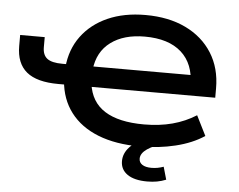

<svg xmlns="http://www.w3.org/2000/svg" viewBox="-59 -787 1320 1059"><g transform="rotate(5 601.0 -258.0)"><path d="M737 10Q602 10 504.5 -28.5Q407 -67 351.5 -140Q296 -213 288 -314L315 -294H258Q139 -294 82 -341Q25 -388 25 -484V-545H161V-489Q161 -446 186.5 -426.5Q212 -407 271 -407H306L289 -389Q298 -489 352 -562Q406 -635 496 -675Q586 -715 705 -715Q833 -715 927.5 -669.5Q1022 -624 1074.5 -541Q1127 -458 1127 -346V-294H419L440 -312Q453 -211 530.5 -162Q608 -113 748 -113Q834 -113 905 -132Q976 -151 1036 -189L1091 -79Q1025 -35 932.5 -12.5Q840 10 737 10ZM711 -596Q595 -596 523 -542.5Q451 -489 440 -389L425 -407H1018L985 -352Q985 -469 914 -532.5Q843 -596 711 -596ZM793 199Q722 199 683.5 172.5Q645 146 645 99Q645 56 677.5 21Q710 -14 777 -40L819 0Q794 11 776.5 23Q759 35 750 48.5Q741 62 741 77Q741 98 759 110Q777 122 810 122Q827 122 843.5 119Q860 116 877 110L897 180Q872 190 847 194.5Q822 199 793 199Z"/></g></svg>

Font: Nunito Sans 10pt Expanded
Style: Bold
Weight: 700
Width: 7
Designer: Vernon Adams
Foundry: Vernon Adams
Version: Version 3.101;gftools[0.9.27]